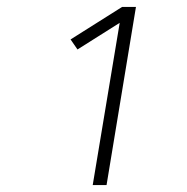

<svg xmlns="http://www.w3.org/2000/svg" viewBox="-20 -858 540 555"><path d="M248 -323 326 -792 204 -715 184 -744 333 -838H373L288 -323Z"/></svg>

Font: Iosevka Term Curly Extralight
Style: Italic
Weight: 200
Italic angle: -9°
Designer: Belleve Invis
Foundry: Belleve Invis
Version: Version 32.3.0